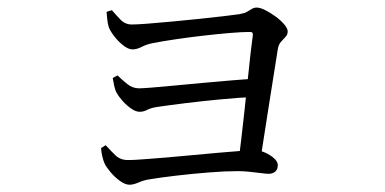

<svg xmlns="http://www.w3.org/2000/svg" viewBox="-20 -508 1040 518"><path d="M281.8 -480.6Q293.3 -467.1 305.6 -454.5Q318 -441.9 335.9 -441.9Q349.6 -441.9 378.7 -444.2Q407.8 -446.5 444.5 -449.9Q481.1 -453.3 517.5 -457.1Q553.8 -460.9 582.8 -464.3Q611.7 -467.7 625.3 -469.7Q638.7 -471.9 646 -475.9Q653.4 -480 659.1 -483.8Q664.9 -487.6 672.6 -487.6Q681.4 -487.6 695.2 -480.9Q708.9 -474.1 722.9 -463.9Q737 -453.7 746.6 -442.5Q756.2 -431.3 756.2 -423Q756.2 -414.7 750.1 -408.3Q744.1 -401.8 737.9 -395Q731.8 -388.2 729.6 -376.1Q725.6 -351.2 719.4 -311.7Q713.1 -272.3 706.1 -227.8Q699.1 -183.3 692.5 -140.9Q685.8 -98.5 681 -66.7L623.4 -71Q626.6 -95.2 630.8 -131.6Q635 -168 639.6 -209.4Q644.2 -250.9 648.2 -291.2Q652.2 -331.6 656 -364.2Q659.8 -396.8 662.2 -413.9Q663 -421.8 654.8 -421.8Q633.5 -421.8 600.2 -419Q566.9 -416.2 528.6 -411.8Q490.4 -407.4 454.3 -402.1Q418.2 -396.8 392 -391.6Q376.1 -388.6 362.6 -381.7Q349.1 -374.7 337.6 -374.7Q326.2 -374.7 312.2 -385.8Q298.3 -396.8 287.4 -411.3Q276.4 -425.8 273.4 -435.2Q270.4 -444.5 269.3 -456.1Q268.1 -467.7 267.5 -476ZM297.2 -304.5Q309.3 -292.5 323.6 -281.1Q338 -269.7 355.1 -269.7Q364.1 -269.7 390.4 -271.8Q416.7 -273.9 453 -277.4Q489.3 -280.9 528.9 -284.5Q568.5 -288.1 605.5 -291.2Q642.4 -294.3 669.2 -295.6L666 -246.6Q622 -244.4 573.8 -239.8Q525.5 -235.2 481.5 -229.8Q437.5 -224.4 405.1 -219.6Q387.8 -217.2 377.6 -211.8Q367.5 -206.4 356.6 -206.4Q346.2 -206.4 333.7 -215.2Q321.2 -224 310.6 -235.8Q300.1 -247.7 294.9 -257.2Q290.7 -264.6 288.1 -276.5Q285.5 -288.3 284.1 -297.6ZM265.1 -116.3Q277.5 -102.6 291 -89.4Q304.4 -76.2 325.2 -76.2Q340.4 -76.2 367.6 -78.3Q394.9 -80.4 428.7 -83.1Q462.5 -85.8 498.3 -89.4Q534 -93 567.4 -95.7Q600.7 -98.5 627 -100.6Q653.3 -102.7 666.3 -102.7Q680.9 -102.7 695.2 -96.3Q709.5 -89.9 719.5 -80.8Q729.5 -71.7 729.5 -62.6Q729.5 -51.1 722.6 -45.1Q715.7 -39.1 705.4 -39.1Q697.9 -39.1 684.1 -41Q670.3 -42.8 653.8 -44.5Q637.3 -46.3 620.7 -46.3Q588.4 -46.3 544.1 -42.8Q499.8 -39.3 456.1 -34.2Q412.4 -29.1 380.9 -23.8Q367.6 -21.6 353.6 -15.6Q339.6 -9.6 329.7 -9.6Q317.7 -9.6 303.1 -20.2Q288.6 -30.9 277.4 -44.5Q266.1 -58.1 261.9 -67.5Q258.7 -74.6 256 -86.2Q253.3 -97.8 252.7 -108.5Z"/></svg>

Font: Early Summer Mincho VF
Style: Regular
Weight: 250
Designer: GuiWonder
Version: Version 1.002